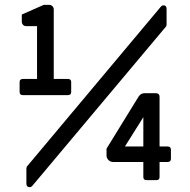

<svg xmlns="http://www.w3.org/2000/svg" viewBox="-20 -744 784 793"><path d="M103 29Q89 29 89 15V-46Q89 -49 89.5 -51Q90 -53 91 -56L644 -716Q649 -722 655 -722Q668 -722 668 -707V-643Q668 -640 667 -636L114 23Q109 29 103 29ZM585 0Q572 0 572 -13V-75H447Q436 -75 428 -83Q420 -91 420 -102V-130L553 -346Q562 -359 577 -359H623Q639 -359 639 -344V-139H672Q686 -139 686 -125V-88Q686 -75 672 -75H639V-13Q639 0 626 0ZM75 -351Q61 -351 61 -364V-405Q61 -418 75 -418H133V-636H89Q80 -636 75 -641.5Q70 -647 70 -655V-684L161 -724H183Q191 -724 196.5 -718.5Q202 -713 202 -705V-418H260Q274 -418 274 -405V-364Q274 -351 260 -351ZM496 -139H572V-260Z"/></svg>

Font: Miriam Libre SemiBold
Style: Regular
Weight: 600
Version: Version 2.000